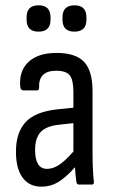

<svg xmlns="http://www.w3.org/2000/svg" viewBox="-20 -694 426 722"><path d="M136 8Q90 8 65 -26Q40 -60 40 -124Q40 -195 76 -234.5Q112 -274 197 -283L256 -289V-348Q256 -393 242.5 -410.5Q229 -428 191 -428Q124 -428 127 -364Q127 -354 119 -354H68Q58 -354 56 -368Q51 -427 87 -461Q123 -495 193 -495Q264 -495 296 -461.5Q328 -428 328 -350V-120Q328 -81 329.5 -54Q331 -27 333 -11Q334 0 326 0H276Q269 0 267 -11Q264 -32 262 -65Q227 -26 198.5 -9Q170 8 136 8ZM112 -130Q112 -59 157 -59Q179 -59 201.5 -73.5Q224 -88 256 -124V-231L202 -225Q154 -220 133 -197.5Q112 -175 112 -130ZM125 -575Q80 -575 80 -620V-629Q80 -674 125 -674Q170 -674 170 -629V-620Q170 -575 125 -575ZM260 -575Q215 -575 215 -620V-629Q215 -674 260 -674Q305 -674 305 -629V-620Q305 -575 260 -575Z"/></svg>

Font: Sofia Sans Cond
Style: Regular
Weight: 400
Width: 3
Designer: Botio Nikoltchev, Ani Petrova
Foundry: lettersoup
Version: Version 4.100; ttfautohint (v1.8.3)